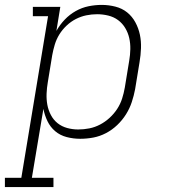

<svg xmlns="http://www.w3.org/2000/svg" viewBox="-69 -558 689 783"><path d="M-49 205V167H18L127 -492H65V-530H177L161 -432Q175 -457 195 -478Q215 -499 240 -513Q265 -527 292 -532.5Q319 -538 346 -538Q346 -538 346 -538Q346 -538 346 -538Q374 -538 401.5 -531Q429 -524 449.5 -507.5Q470 -491 483 -467Q496 -443 501.5 -416.5Q507 -390 506 -361.5Q505 -333 500 -304L482 -194Q477 -168 468.5 -142Q460 -116 445 -92Q430 -68 409 -48Q388 -28 363 -15Q338 -2 311.5 3Q285 8 258 8Q230 8 203 1Q176 -6 156 -23Q136 -40 124.5 -64Q113 -88 108 -114L61 167H149V205ZM250 -30Q273 -30 295.5 -34.5Q318 -39 339 -50Q360 -61 378 -77.5Q396 -94 409 -114Q422 -134 429 -156Q436 -178 440 -201L458 -311Q462 -334 462.5 -357.5Q463 -381 458 -403Q453 -425 441.5 -444Q430 -463 412.5 -476Q395 -489 372.5 -494.5Q350 -500 327 -500Q305 -500 283 -495.5Q261 -491 240.5 -480.5Q220 -470 202.5 -453.5Q185 -437 173 -417.5Q161 -398 154.5 -376.5Q148 -355 144 -333L126 -223Q122 -200 121 -176.5Q120 -153 124 -131Q128 -109 138.5 -89Q149 -69 166 -55.5Q183 -42 205 -36Q227 -30 250 -30Z"/></svg>

Font: Iosevka Slab XLtEx
Style: Italic
Weight: 200
Width: 7
Italic angle: -9°
Monospace: yes
Designer: Belleve Invis
Foundry: Belleve Invis
Version: Version 11.1.0; ttfautohint (v1.8.3)